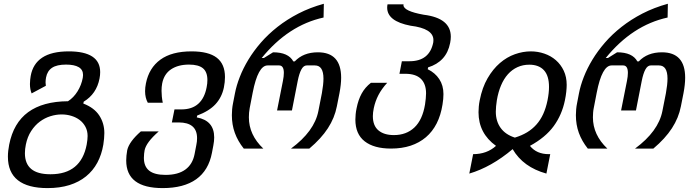

<svg xmlns="http://www.w3.org/2000/svg" viewBox="-20 -780 3652 1008"><path d="M229.5 207.5Q126.5 207.5 74 166.3Q21.5 125 21.5 42.5Q21.5 27.3 23.2 11.7Q24.9 -3.9 28.3 -21Q50.8 -134.8 127.9 -191.2Q205.1 -247.6 336.9 -248.5Q351.6 -257.8 364.3 -271Q377 -284.2 387 -300.3Q397 -316.4 404.1 -334.5Q411.1 -352.5 414.6 -371.6Q416 -379.4 416 -386.2Q416 -414.1 393.1 -427.5Q370.1 -440.9 326.7 -440.9Q278.3 -440.9 253.2 -424.1Q228 -407.2 221.7 -373Q219.2 -359.4 219.2 -347.2Q219.2 -338.4 220.7 -329.6L146 -289.6Q137.2 -311.5 137.2 -338.9Q137.2 -350.1 138.4 -361.3Q139.6 -372.6 141.1 -380.9Q152.3 -444.8 201.7 -477.5Q251 -510.3 341.3 -510.3Q422.9 -510.3 464.4 -483.2Q505.9 -456.1 505.9 -401.4Q505.9 -394 505.1 -385.3Q504.4 -376.5 502.4 -367.2Q486.8 -287.1 419.4 -246.1L417.5 -236.3Q474.6 -214.4 501.2 -173.6Q527.8 -132.8 527.8 -81.5Q527.8 -69.3 526.4 -53Q524.9 -36.6 522.5 -21Q513.7 31.7 491 74Q468.3 116.2 431.6 146Q395 175.8 344.5 191.7Q293.9 207.5 229.5 207.5ZM245.6 134.8Q405.3 134.8 435.1 -21Q437.5 -33.7 438.7 -45.7Q439.9 -57.6 439.9 -65.9Q439.9 -92.8 428.7 -114Q417.5 -135.3 398.7 -149.7Q379.9 -164.1 355.2 -171.6Q330.6 -179.2 303.7 -179.2Q274.4 -179.2 244.6 -169.9Q214.8 -160.6 189 -141.4Q163.1 -122.1 143.6 -92Q124 -62 115.7 -21Q110.8 2.9 110.8 24.4Q110.8 134.8 243.7 134.8Z M834 207.5Q642.6 207.5 642.6 62.5Q642.6 38.1 647.9 8.3Q658.2 -36.6 719.7 -90.3H813.5Q779.3 -60.1 761.5 -36.1Q743.7 -12.2 739.3 8.3Q737.8 15.1 736.6 26.9Q735.4 38.6 735.4 48.8Q735.4 93.8 763.2 116Q791 138.2 849.1 138.2Q914.6 138.2 952.9 110.4Q991.2 82.5 1001.5 29.3L1010.7 -18.6Q1012.7 -28.3 1013.7 -37.1Q1014.6 -45.9 1014.6 -54.7Q1014.6 -137.2 918 -137.2H882.3L896 -205.6H932.1Q988.3 -205.6 1021.2 -235.4Q1054.2 -265.1 1064.9 -322.3Q1066.9 -332.5 1067.9 -341.6Q1068.8 -350.6 1068.8 -359.9Q1068.8 -402.3 1045.4 -421.6Q1022 -440.9 972.2 -440.9Q915.5 -440.9 878.4 -416.3Q841.3 -391.6 831.5 -342.3Q829.6 -333 828.9 -323.2Q828.1 -313.5 828.1 -303.2Q828.1 -288.6 829.6 -273.2Q831.1 -257.8 834.5 -240.7H755.9Q741.7 -266.6 741.7 -301.3Q741.7 -320.3 746.1 -342.3Q762.2 -423.3 822 -466.8Q881.8 -510.3 985.4 -510.3Q1074.7 -510.3 1117.9 -477.1Q1161.1 -443.8 1161.1 -375.5Q1161.1 -362.8 1159.7 -348.6Q1158.2 -334.5 1155.3 -320.3Q1144.5 -269 1111.3 -232.9Q1078.1 -196.8 1015.1 -173.3L1013.2 -163.6Q1104.5 -147 1104.5 -58.6Q1104.5 -39.1 1100.1 -16.6L1092.8 22Q1075.2 114.7 1010 161.1Q944.8 207.5 834 207.5Z M1259.8 0Q1228.5 -39.1 1212.9 -82.3Q1197.3 -125.5 1197.3 -175.3Q1197.3 -190.4 1198.7 -206.5Q1200.2 -222.7 1203.6 -239.3L1213.4 -289.6Q1221.2 -330.6 1238.8 -375.7Q1256.3 -420.9 1283.9 -466.6Q1311.5 -512.2 1349.6 -556.2Q1387.7 -600.1 1437 -638.9Q1486.3 -677.7 1546.9 -709Q1607.4 -740.2 1680.2 -760.3L1678.7 -688Q1493.7 -647.5 1354 -475.6H1365.7L1413.6 -505.4Q1494.1 -505.4 1520 -457.5H1527.3Q1572.3 -505.4 1648.9 -505.4Q1771 -505.4 1771 -372.1Q1771 -336.9 1762.2 -291L1748.5 -221.7Q1736.8 -161.1 1701.4 -106.7Q1666 -52.2 1604 0H1507.8Q1630.4 -90.3 1651.4 -196.8L1669.9 -291Q1673.8 -312.5 1676 -332.3Q1678.2 -352.1 1678.2 -367.2Q1678.2 -436.5 1633.3 -436.5H1590.3Q1573.7 -436.5 1562.3 -415.5Q1550.8 -394.5 1543 -355L1512.7 -200.2H1434.6L1465.3 -355Q1470.2 -379.4 1470.2 -397.5Q1470.2 -436.5 1445.3 -436.5H1384.8Q1334.5 -436.5 1306.6 -293.5L1291 -212.9Q1288.6 -201.2 1287.6 -188.2Q1286.6 -175.3 1286.6 -164.1Q1286.6 -71.8 1362.3 0H1259.8Z M2032.7 0Q1943.4 0 1894.5 -38.1Q1845.7 -76.2 1845.7 -152.3Q1845.7 -165 1847.2 -180.4Q1848.6 -195.8 1852.1 -211.9Q1860.8 -256.3 1878.7 -288.8Q1896.5 -321.3 1927.2 -345.2H2012.7Q1983.4 -313 1966.8 -281Q1950.2 -249 1942.4 -212.4Q1937.5 -188.5 1937.5 -170.4Q1937.5 -120.1 1966.8 -95.5Q1996.1 -70.8 2047.9 -70.8Q2113.3 -70.8 2155.5 -110.6Q2197.8 -150.4 2211.4 -231.4Q2213.9 -246.6 2215.3 -262.7Q2216.8 -278.8 2216.8 -290Q2216.8 -339.8 2189.7 -366.2Q2162.6 -392.6 2107.9 -392.6H2077.1L2089.8 -458.5H2129.9Q2234.4 -458.5 2254.4 -556.2Q2254.9 -559.6 2255.1 -563Q2255.4 -566.4 2255.4 -569.8Q2255.4 -630.4 2135.3 -645Q2012.7 -668.5 2012.7 -739.7Q2012.7 -749 2014.6 -757.3H2098.6Q2098.1 -755.9 2098.1 -753.4Q2098.1 -721.7 2204.6 -702.6Q2346.7 -685.1 2346.7 -587.4Q2346.7 -580.6 2345.9 -572Q2345.2 -563.5 2343.3 -554.7Q2333.5 -504.4 2304.2 -472.7Q2274.9 -440.9 2227.5 -426.3L2225.6 -416.5Q2264.2 -397.9 2286.1 -364.7Q2308.1 -331.5 2308.1 -286.1Q2308.1 -274.9 2306.9 -260Q2305.7 -245.1 2303.2 -231.4Q2294.4 -175.3 2272.5 -132.1Q2250.5 -88.9 2216.1 -59.6Q2181.6 -30.3 2135.7 -15.1Q2089.8 0 2032.7 0Z M2463.9 29.3Q2536.1 29.3 2584 -14.2Q2492.2 -80.1 2492.2 -190.9Q2492.2 -205.1 2493.7 -220.9Q2495.1 -236.8 2498.5 -253.4Q2511.7 -320.8 2539.8 -369.1Q2567.9 -417.5 2604.5 -449Q2641.1 -480.5 2683.3 -495.4Q2725.6 -510.3 2766.6 -510.3Q2803.7 -510.3 2837.9 -498.5Q2872.1 -486.8 2898.2 -464.1Q2924.3 -441.4 2939.7 -408.7Q2955.1 -376 2955.1 -334.5Q2955.1 -318.8 2952.9 -297.9Q2950.7 -276.9 2945.8 -253.4Q2930.2 -177.2 2887 -117.9Q2843.8 -58.6 2762.2 -14.2Q2796.9 29.3 2861.3 29.3H2868.7L2848.6 131.3Q2726.6 97.7 2671.4 2.9Q2615.2 50.3 2558.3 82.3Q2501.5 114.3 2443.8 131.3ZM2683.1 -57.6Q2718.8 -68.4 2746.8 -85.2Q2774.9 -102.1 2796.1 -126Q2817.4 -149.9 2831.8 -181.4Q2846.2 -212.9 2854.5 -253.4Q2862.3 -292.5 2862.3 -323.7Q2862.3 -382.8 2835.4 -411.6Q2808.6 -440.4 2758.8 -440.4Q2725.1 -440.4 2696.8 -427.5Q2668.5 -414.6 2646.7 -390.4Q2625 -366.2 2610.4 -331.5Q2595.7 -296.9 2588.4 -253.4Q2585.9 -238.3 2584.5 -222.2Q2583 -206.1 2583 -193.8Q2583 -143.6 2608.4 -108.4Q2633.8 -73.2 2683.1 -57.6Z M3065.9 0Q3034.7 -39.1 3019 -82.3Q3003.4 -125.5 3003.4 -175.3Q3003.4 -190.4 3004.9 -206.5Q3006.3 -222.7 3009.8 -239.3L3019.5 -289.6Q3027.3 -330.6 3044.9 -375.7Q3062.5 -420.9 3090.1 -466.6Q3117.7 -512.2 3155.8 -556.2Q3193.8 -600.1 3243.2 -638.9Q3292.5 -677.7 3353 -709Q3413.6 -740.2 3486.3 -760.3L3484.9 -688Q3299.8 -647.5 3160.2 -475.6H3171.9L3219.7 -505.4Q3300.3 -505.4 3326.2 -457.5H3333.5Q3378.4 -505.4 3455.1 -505.4Q3577.1 -505.4 3577.1 -372.1Q3577.1 -336.9 3568.4 -291L3554.7 -221.7Q3543 -161.1 3507.6 -106.7Q3472.2 -52.2 3410.2 0H3314Q3436.5 -90.3 3457.5 -196.8L3476.1 -291Q3480 -312.5 3482.2 -332.3Q3484.4 -352.1 3484.4 -367.2Q3484.4 -436.5 3439.5 -436.5H3396.5Q3379.9 -436.5 3368.4 -415.5Q3356.9 -394.5 3349.1 -355L3318.8 -200.2H3240.7L3271.5 -355Q3276.4 -379.4 3276.4 -397.5Q3276.4 -436.5 3251.5 -436.5H3190.9Q3140.6 -436.5 3112.8 -293.5L3097.2 -212.9Q3094.7 -201.2 3093.8 -188.2Q3092.8 -175.3 3092.8 -164.1Q3092.8 -71.8 3168.5 0H3065.9Z"/></svg>

Font: Hack
Style: Italic
Weight: 400
Italic angle: -11°
Monospace: yes
Designer: Christopher Simpkins
Foundry: Christopher Simpkins
Version: Version 2.019; ttfautohint (v1.4.1) -l 4 -r 80 -G 350 -x 0 -